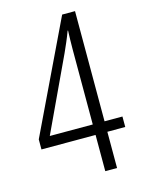

<svg xmlns="http://www.w3.org/2000/svg" viewBox="-111 -785 633 850"><g transform="rotate(-15 206.0 -359.5)"><path d="M400 -166V-214H318V-719H259L16 -212V-166H264V0H318V-166ZM264 -558V-214H67L225 -551C238 -580 252 -611 264 -644H266C265 -619 264 -586 264 -558Z"/></g></svg>

Font: Noto Sans Thai Looped ExtraCondensed Light
Style: Regular
Weight: 300
Width: 2
Designer: Sasikarn Vongin, Ben Mitchell
Foundry: The Fontpad Ltd
Version: Version 1.001